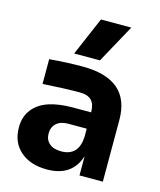

<svg xmlns="http://www.w3.org/2000/svg" viewBox="-122 -908 839 1009"><g transform="rotate(15 297.0 -403.5)"><path d="M351.1 -611.8H210.9L300.8 -820.8H465.8ZM229 14.2Q139.2 14.2 85 -33Q30.8 -80.1 30.8 -162.1Q30.8 -221.2 62.3 -260.7Q93.8 -300.3 148.2 -318.1Q202.6 -335.9 277.8 -335.9H377V-337.9Q377 -380.4 356.4 -401.1Q335.9 -421.9 293 -421.9Q213.9 -421.9 91.8 -414.1V-548.8Q189.5 -557.1 272 -557.1Q530.8 -557.1 530.8 -335.9V0H403.8V-105Q366.7 14.2 229 14.2ZM276.9 -97.2Q372.1 -97.2 377 -203.1V-247.1H276.9Q235.4 -247.1 212.6 -226.6Q189.9 -206.1 189.9 -170.9Q189.9 -137.2 212.6 -117.2Q235.4 -97.2 276.9 -97.2Z"/></g></svg>

Font: Sora
Style: Bold
Weight: 700
Designer: Jonathan Barnbrook, Julián Moncada
Foundry: Barnbrook Fonts
Version: Version 2.000